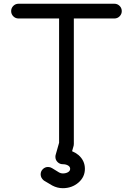

<svg xmlns="http://www.w3.org/2000/svg" viewBox="-20 -801 704 1017"><path d="M78.1 -703.1Q62 -703.1 50.5 -714.6Q39.1 -726.1 39.1 -742.2Q39.1 -758.3 50.5 -769.8Q62 -781.2 78.1 -781.2H585.9Q602.1 -781.2 613.5 -769.8Q625 -758.3 625 -742.2Q625 -726.1 613.5 -714.6Q602.1 -703.1 585.9 -703.1H371.1V-39.1Q371.1 -22.9 359.6 -11.5Q348.1 0 332 0Q315.9 0 304.4 -11.5Q293 -22.9 293 -39.1V-703.1ZM304.7 -66.4Q315.9 -77.6 332 -77.6Q348.1 -77.6 359.6 -66.2Q371.1 -54.7 371.1 -38.6Q371.1 -33.7 370.1 -29.3L361.8 0Q379.9 7.3 395.5 20Q429.7 49.8 429.7 93.3Q429.7 136.7 395.3 166.3Q360.8 195.8 312.5 195.8Q283.7 195.8 256.8 181.6L212.4 155.3Q195.3 141.1 195.3 122.6Q195.3 106.4 206.8 95Q218.3 83.5 234.4 83.5Q246.1 83.5 255.4 89.4L293.5 112.8Q302.7 117.7 312.5 117.7Q328.6 117.7 340.1 111.1Q351.6 104.5 351.6 93.3Q351.6 82 340.1 75.4Q328.6 68.8 312.5 68.8Q296.4 68.8 284.9 57.4Q273.4 45.9 273.4 29.8Q273.4 22.9 275.4 17.1L294.4 -49.8Q297.4 -59.1 304.7 -66.4Z"/></svg>

Font: Comfortaa
Style: Regular
Weight: 400
Designer: Johan Aakerlund - aajohan
Foundry: Johan Aakerlund
Version: Version 2.004 2013